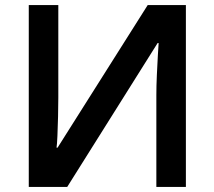

<svg xmlns="http://www.w3.org/2000/svg" viewBox="-20 -734 842 754"><path d="M93 -714H209V-351Q209 -318 208 -276.5Q207 -235 205.5 -200.5Q204 -166 202 -154H206L560 -714H710V0H594V-360Q594 -396 596 -439.5Q598 -483 600 -518Q602 -553 603 -565H599L244 0H93Z"/></svg>

Font: Noto Sans SemiBold
Style: Regular
Weight: 600
Designer: Monotype Design Team
Foundry: Monotype Imaging Inc.
Version: Version 2.007